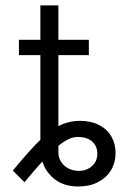

<svg xmlns="http://www.w3.org/2000/svg" viewBox="-20 -677 484 708"><path d="M195.3 -657.2V-530.3H307.6V-473.6H195.3V-211.9Q232.9 -231.4 274.4 -231.4Q315.4 -231.4 345.2 -216.1Q375 -200.7 390.6 -173.8Q406.2 -147 406.2 -113.3Q406.2 -77.6 389.4 -49.6Q372.6 -21.5 341.3 -5.4Q310.1 10.7 269.5 10.7Q217.3 10.7 183.3 -14.9Q149.4 -40.5 136.2 -81.5Q105.5 -47.9 70.3 -4.9L27.3 -47.9Q91.3 -125.5 128.9 -161.6V-473.6H49.8V-530.3H128.9V-657.2ZM270.5 -46.9Q299.3 -46.9 319.1 -64.5Q338.9 -82 338.9 -110.4Q338.9 -137.2 320.6 -154.5Q302.2 -171.9 266.6 -171.9Q250.5 -171.9 233.4 -164.1Q216.3 -156.2 195.3 -139.2V-115.2Q195.3 -96.2 205.1 -80.6Q214.8 -64.9 232.2 -55.9Q249.5 -46.9 270.5 -46.9Z"/></svg>

Font: Pretendard JP Light
Style: Regular
Weight: 300
Designer: Base glyphs from Inter by Rasmus Andersson; Hangeul glyphs from Noto Sans CJK(Source Han Sans) by Jang Soo-young and Kan
Foundry: Kil Hyung-jin
Version: Version 1.309